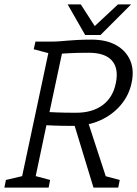

<svg xmlns="http://www.w3.org/2000/svg" viewBox="-63 -857 626 877"><path d="M27 0 169 -667Q193 -667 210.5 -668.5Q228 -670 246.5 -671.5Q265 -673 291 -674.5Q317 -676 356 -676Q422 -676 467 -651Q512 -626 531.5 -581.5Q551 -537 538 -478Q526 -421 488 -376.5Q450 -332 394 -307Q338 -282 271 -282Q215 -282 182 -283.5Q149 -285 149 -285L89 0ZM364 0 272 -302 336 -309 437 0ZM285 -342Q359 -342 406 -377Q453 -412 466 -477Q480 -544 448.5 -580Q417 -616 343 -616Q287 -616 253.5 -614Q220 -612 220 -612L163 -345Q163 -345 196 -343.5Q229 -342 285 -342ZM-43 0 -36 -35 49 -55 37 0ZM79 0 91 -55 166 -35 159 0ZM397 0 409 -55 484 -35 477 0ZM99 -667H179L167 -612L91 -632ZM326 -697 476 -837H536L396 -697ZM396 -697H326L246 -837H306Z"/></svg>

Font: Epunda Slab Light
Style: Italic
Weight: 300
Italic angle: -12°
Designer: Simon Atzbach
Foundry: typofactur
Version: Version 1.102